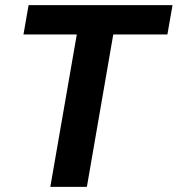

<svg xmlns="http://www.w3.org/2000/svg" viewBox="-20 -731 695 751"><path d="M442.9 -710.9 319.8 0H176.8L300.3 -710.9ZM654.8 -710.9 634.8 -596.2H71.8L91.8 -710.9Z"/></svg>

Font: Roboto
Style: Bold Italic
Weight: 700
Italic angle: -12°
Designer: Christian Robertson
Foundry: Google
Version: Version 3.0